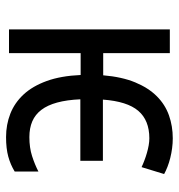

<svg xmlns="http://www.w3.org/2000/svg" viewBox="2 -588 596 640"><g transform="rotate(90 300.0 -268.0)"><path d="M437 9.8Q395.5 9.8 359.1 -4.4Q322.8 -18.6 294.9 -48.6Q267.1 -78.6 250 -125.7Q232.9 -172.9 230 -238.8H157.2V0H78.1V-536.1H157.2V-314H231Q236.3 -376.5 254.6 -420.7Q272.9 -464.8 300.8 -492.7Q328.6 -520.5 364.5 -533.2Q400.4 -545.9 440.9 -545.9Q457.5 -545.9 474.1 -543.7Q490.7 -541.5 506.3 -537.6Q522 -533.7 535.9 -528.3Q549.8 -522.9 560.1 -517.1L537.1 -441.9Q526.9 -446.8 514.6 -451.4Q502.4 -456.1 489.7 -459.7Q477.1 -463.4 464.6 -465.6Q452.1 -467.8 440.9 -467.8Q380.9 -467.8 349.4 -430.9Q317.9 -394 312 -313H516.1V-237.8H311Q313 -192.9 321.8 -160.6Q330.6 -128.4 346.2 -107.9Q361.8 -87.4 384.5 -77.6Q407.2 -67.9 437 -67.9Q472.2 -67.9 500.2 -76.9Q528.3 -85.9 551.8 -98.1V-19Q528.8 -4.9 502 2.4Q475.1 9.8 437 9.8Z"/></g></svg>

Font: Noto Mono
Style: Regular
Weight: 400
Designer: Monotype Design Team
Foundry: Monotype Imaging Inc.
Version: Version 1.00